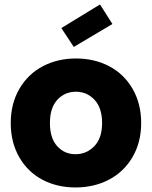

<svg xmlns="http://www.w3.org/2000/svg" viewBox="-20 -826 677 854"><path d="M317.9 -565.9Q399.9 -565.9 465.6 -531.5Q531.2 -497.1 569.6 -431.2Q607.9 -365.2 607.9 -278.8Q607.9 -192.4 569.1 -126.7Q530.3 -61 464.1 -26.6Q397.9 7.8 315.9 7.8Q233.9 7.8 168.7 -26.6Q103.5 -61 65.7 -126.7Q27.8 -192.4 27.8 -278.8Q27.8 -365.2 66.4 -431.2Q105 -497.1 170.7 -531.5Q236.3 -565.9 317.9 -565.9ZM202.1 -278.8Q202.1 -211.4 234.4 -175.8Q266.6 -140.1 315.9 -140.1Q365.2 -140.1 399.7 -176Q434.1 -211.9 434.1 -278.8Q434.1 -346.2 400.4 -382.1Q366.7 -418 317.9 -418Q268.1 -418 235.1 -382.3Q202.1 -346.7 202.1 -278.8ZM424.8 -806.2 480 -719.2 308.1 -617.2 252.9 -701.2Z"/></svg>

Font: SVN-Poppins
Style: Bold
Weight: 700
Designer: Ninad Kale (Devanagari), Jonny Pinhorn (Latin)
Foundry: Indian Type Foundry
Version: Version 3.200;PS 1.000;hotconv 16.6.54;makeotf.lib2.5.65590